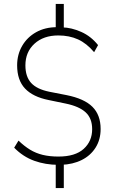

<svg xmlns="http://www.w3.org/2000/svg" viewBox="-20 -840 589 975"><path d="M263 115V-16L276 -3Q211 -3 154 -23.5Q97 -44 52 -90L74 -126Q103 -98 132.5 -80Q162 -62 197 -53.5Q232 -45 277 -45Q362 -45 405 -84Q448 -123 448 -184Q448 -239 415 -269.5Q382 -300 314 -314L227 -332Q147 -348 107 -390.5Q67 -433 67 -508Q67 -563 92.5 -607Q118 -651 163.5 -676.5Q209 -702 269 -702L263 -689V-820H304V-689L296 -701Q343 -700 392.5 -678Q442 -656 478 -611L458 -575Q420 -620 376 -640Q332 -660 276 -660Q201 -660 155 -618Q109 -576 109 -508Q109 -451 138 -419Q167 -387 231 -374L318 -357Q408 -339 449.5 -297.5Q491 -256 491 -185Q491 -131 465.5 -90.5Q440 -50 395 -27.5Q350 -5 291 -3L304 -17V115Z"/></svg>

Font: Nunito Sans 10pt SemiCondensed ExtraLight
Style: Regular
Weight: 250
Width: 4
Designer: Vernon Adams
Foundry: Vernon Adams
Version: Version 3.101;gftools[0.9.27]